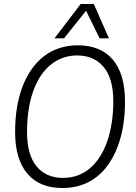

<svg xmlns="http://www.w3.org/2000/svg" viewBox="-20 -937 684 966"><path d="M294 9Q179 9 117.5 -63.5Q56 -136 56 -274Q56 -339 65.5 -396.5Q75 -454 93.5 -502Q112 -550 139 -588.5Q166 -627 201 -654Q236 -681 279 -695Q322 -709 371 -709Q487 -709 548 -636.5Q609 -564 609 -426Q609 -361 599.5 -303.5Q590 -246 571.5 -198Q553 -150 526.5 -111.5Q500 -73 465 -46Q430 -19 387 -5Q344 9 294 9ZM297 -42Q338 -42 372.5 -55Q407 -68 435 -92.5Q463 -117 484.5 -151.5Q506 -186 520.5 -229Q535 -272 542.5 -322Q550 -372 550 -427Q550 -542 501.5 -600Q453 -658 368 -658Q328 -658 293.5 -645Q259 -632 230.5 -607.5Q202 -583 180.5 -548.5Q159 -514 144.5 -471Q130 -428 123 -378Q116 -328 116 -273Q116 -158 164 -100Q212 -42 297 -42ZM254 -744 386 -917H452L528 -744H481L413 -883L302 -744Z"/></svg>

Font: Georama ExtraCondensed Thin Light
Style: Italic
Weight: 300
Italic angle: -9°
Version: Version 1.001